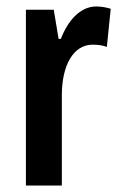

<svg xmlns="http://www.w3.org/2000/svg" viewBox="-20 -573 371 593"><path d="M277 -553C227 -553 189 -508 168 -453H161L146 -543H60V0H171V-279C171 -372 207 -435 266 -435C283 -435 298 -433 310 -428L322 -546C305 -551 291 -553 277 -553Z"/></svg>

Font: Noto Sans Myanmar UI ExtraCondensed SemiBold
Style: Regular
Weight: 600
Width: 2
Designer: Monotype Design Team
Foundry: Monotype Imaging Inc.
Version: Version 2.103